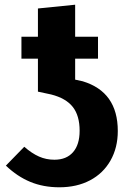

<svg xmlns="http://www.w3.org/2000/svg" viewBox="-20 -778 552 815"><path d="M480 -222Q480 -151 449 -96.5Q418 -42 362 -12.5Q306 17 232 17Q164 17 108.5 -6Q53 -29 5 -75L83 -155Q115 -127 145.5 -113.5Q176 -100 211 -100Q262 -100 290 -132Q318 -164 318 -223Q318 -287 289 -324Q260 -361 197 -377L141 -389V-529H71V-622H141V-742L299 -758V-622H396V-529H299V-440L331 -433Q480 -388 480 -222Z"/></svg>

Font: Fira Sans BGR
Style: Bold
Weight: 700
Designer: bBox Type GmbH & Carrois Corporate GbR & Edenspiekermann AG
Foundry: bBox Type GmbH & Carrois Corporate GbR & Edenspiekermann AG
Version: Version 4.301